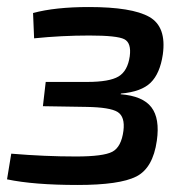

<svg xmlns="http://www.w3.org/2000/svg" viewBox="-21 -517 541 546"><path d="M76 -408 73 -480Q136 -497 232 -497Q354 -497 403.5 -469Q453 -441 442 -362Q434 -308 407.5 -282Q381 -256 323 -251L322 -249Q385 -244 409.5 -212Q434 -180 425 -117Q414 -39 366.5 -15Q319 9 200 9Q75 9 -1 -7L11 -80Q107 -72 195 -72Q273 -72 298.5 -85.5Q324 -99 330 -145Q335 -185 313.5 -198.5Q292 -212 224 -213L101 -215L109 -284H227Q290 -284 316 -299.5Q342 -315 348 -357Q353 -395 332.5 -405.5Q312 -416 233 -416Q154 -416 76 -408Z"/></svg>

Font: Exo 2.0 Medium
Style: Italic
Weight: 500
Italic angle: -8°
Designer: Natanael Gama
Version: Version 1.001;PS 001.001;hotconv 1.0.70;makeotf.lib2.5.58329